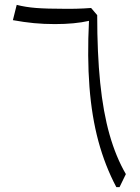

<svg xmlns="http://www.w3.org/2000/svg" viewBox="-20 -765 572 785"><path d="M377.4 -703.1 352.5 -732.4Q337.9 -731.4 322.5 -730.5Q307.1 -729.5 288.8 -729.2Q270.5 -729 246.1 -729Q170.9 -729 127.7 -732.4Q84.5 -735.8 48.3 -745.1L32.7 -682.6Q78.1 -674.3 118.7 -670.4Q159.2 -666.5 204.6 -666.5Q286.1 -666.5 343.8 -679.7Q336.4 -532.2 345.7 -410.4Q355 -288.6 382.3 -187.5Q409.7 -86.4 455.6 0H468.8L494.6 -53.2Q454.1 -122.6 428 -214.4Q401.9 -306.2 389.6 -426.8Q377.4 -547.4 377.4 -703.1Z"/></svg>

Font: Pinar-VF
Style: Regular
Weight: 300
Designer: Amin Abedi
Version: Version 3.0